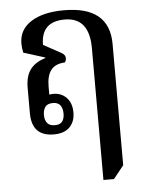

<svg xmlns="http://www.w3.org/2000/svg" viewBox="-55 -603 682 888"><g transform="rotate(-5 285.5 -159.0)"><path d="M389 240V-372Q389 -515 275 -515Q165 -515 165 -407L247 -362Q265 -352 265 -337Q265 -324 258 -317Q214 -315 194 -289Q174 -263 174 -213V-175Q183 -177 193 -177Q230 -177 254 -152Q278 -127 278 -83Q278 -41 253 -15.5Q228 10 179 10Q77 10 77 -98V-216Q77 -269 100 -300Q123 -331 170 -345V-348L71 -379Q66 -402 66 -422Q66 -486 122 -522Q178 -558 275 -558Q486 -558 486 -383V180L438 240ZM187 -32Q212 -32 222 -45.5Q232 -59 232 -82Q232 -106 221.5 -120.5Q211 -135 187 -135Q162 -135 151.5 -121Q141 -107 141 -83Q141 -60 152 -46Q163 -32 187 -32Z"/></g></svg>

Font: Noto Serif Thai SemiCondensed Medium
Style: Regular
Weight: 500
Width: 4
Designer: Monotype Design Team
Foundry: Monotype Imaging Inc.
Version: Version 2.002; ttfautohint (v1.8.4.7-5d5b)